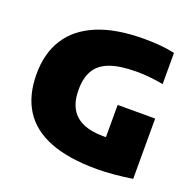

<svg xmlns="http://www.w3.org/2000/svg" viewBox="-111 -720 866 847"><g transform="rotate(20 322.0 -297.0)"><path d="M425.5 8.5Q293.5 8.5 206.5 -25.5Q119.5 -59.5 76.5 -127.2Q33.5 -195 33.5 -295.5Q33.5 -392.5 77.2 -461.2Q121 -530 208.8 -566.5Q296.5 -603 428.5 -603Q467 -603 503.8 -599.8Q540.5 -596.5 571.5 -589.5V-443Q543.5 -448.5 511.8 -452Q480 -455.5 446.5 -455.5Q368.5 -455.5 321.2 -438.2Q274 -421 252.8 -385.2Q231.5 -349.5 231.5 -293Q231.5 -240.5 250.8 -206Q270 -171.5 308.8 -154.5Q347.5 -137.5 406 -137.5Q428 -137.5 453.2 -139.5Q478.5 -141.5 498 -143.5L416.5 -79V-289H592.5V-6Q551 0.5 508 4.5Q465 8.5 425.5 8.5Z"/></g></svg>

Font: Encode Sans SC ExtraBold
Style: Regular
Weight: 800
Version: Version 3.002